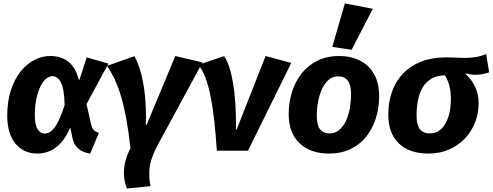

<svg xmlns="http://www.w3.org/2000/svg" viewBox="-20 -874 2858 1114"><path d="M503 17Q415 4 400 -75L389 -130L386 -131Q354 -56 305.5 -19.5Q257 17 196 17Q118 17 70 -40.5Q22 -98 22 -204Q22 -284 42.5 -348Q63 -412 97.5 -456.5Q132 -501 177 -525Q222 -549 271 -549Q402 -549 437 -412Q438 -412 439 -411.5Q440 -411 441 -411L483 -541L609 -505L482 -270L507 -159Q513 -133 522.5 -121.5Q532 -110 554 -103ZM238 -99Q253 -99 267 -106.5Q281 -114 295.5 -132.5Q310 -151 324.5 -183Q339 -215 355 -264Q353 -357 334 -394.5Q315 -432 284 -432Q265 -432 246.5 -416.5Q228 -401 214 -371.5Q200 -342 191 -300Q182 -258 182 -205Q182 -150 198.5 -124.5Q215 -99 238 -99Z M716 220Q699 174 699 128Q699 58 737 -13Q727 -105 714 -177.5Q701 -250 684.5 -307.5Q668 -365 647 -410Q626 -455 601 -492L760 -548Q793 -488 810 -397.5Q827 -307 827 -194Q827 -183 826.5 -171.5Q826 -160 826 -149L830 -148L997 -549L1155 -512L899 -40Q871 12 858.5 52Q846 92 846 134Q846 151 847.5 168.5Q849 186 853 206Z M1238 0Q1232 -92 1223.5 -170.5Q1215 -249 1202.5 -312Q1190 -375 1172.5 -422Q1155 -469 1130 -498L1280 -548Q1313 -503 1332 -393Q1351 -283 1349 -122H1353L1521 -549L1670 -509L1419 0Z M1948 -549Q2003 -549 2046 -532.5Q2089 -516 2119 -486Q2149 -456 2164.5 -413Q2180 -370 2180 -317Q2180 -249 2161 -188.5Q2142 -128 2105.5 -82Q2069 -36 2014.5 -9.5Q1960 17 1889 17Q1781 17 1718 -43Q1655 -103 1655 -212Q1655 -278 1673.5 -338.5Q1692 -399 1728.5 -446Q1765 -493 1820 -521Q1875 -549 1948 -549ZM1942 -431Q1910 -431 1886.5 -410.5Q1863 -390 1848 -357Q1833 -324 1825.5 -283.5Q1818 -243 1818 -203Q1818 -149 1836.5 -124.5Q1855 -100 1893 -100Q1928 -100 1952 -123Q1976 -146 1990.5 -180Q2005 -214 2011 -254Q2017 -294 2017 -327Q2017 -431 1942 -431ZM1908 -602 1981 -854 2143 -823 2020 -585Z M2681 -445Q2717 -413 2737 -370Q2757 -327 2757 -274Q2757 -215 2736 -162.5Q2715 -110 2677 -70Q2639 -30 2585.5 -6.5Q2532 17 2466 17Q2356 17 2294.5 -41.5Q2233 -100 2233 -209Q2233 -284 2255.5 -345Q2278 -406 2320.5 -449.5Q2363 -493 2425 -517Q2487 -541 2566 -541Q2588 -541 2604 -540.5Q2620 -540 2632.5 -539.5Q2645 -539 2655.5 -538.5Q2666 -538 2679 -538Q2711 -538 2739 -542.5Q2767 -547 2801 -560L2818 -454Q2799 -448 2779.5 -444Q2760 -440 2737 -440Q2726 -440 2709.5 -442.5Q2693 -445 2682 -448ZM2596 -302Q2596 -383 2561 -437Q2516 -436 2484.5 -418Q2453 -400 2433.5 -368.5Q2414 -337 2405.5 -294Q2397 -251 2397 -202Q2397 -149 2416.5 -124.5Q2436 -100 2474 -100Q2531 -100 2563.5 -155.5Q2596 -211 2596 -302Z"/></svg>

Font: Szlgxwxxxixliatcpuztgldltzi
Style: Regular
Weight: 700
Italic angle: -8°
Designer: Carrois Corporate & Edenspiekermann
Foundry: Carrois Corporate GbR & Edenspiekermann AG
Version: Version 2.001